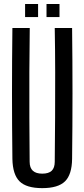

<svg xmlns="http://www.w3.org/2000/svg" viewBox="-20 -941 426 968"><path d="M193 7.5Q113 7.5 78.5 -26.8Q44 -61 42.5 -140Q40.5 -304.5 40.5 -470Q40.5 -635.5 42.5 -800H130Q128.5 -690.5 128 -576.5Q127.5 -462.5 128 -348.8Q128.5 -235 129.5 -125.5Q129.5 -95 145.5 -80.2Q161.5 -65.5 193 -65.5Q225.5 -65.5 240.8 -80.2Q256 -95 256 -125.5Q257 -235 257.8 -348.8Q258.5 -462.5 258.2 -576.5Q258 -690.5 256 -800H343.5Q345.5 -635.5 345.5 -470Q345.5 -304.5 343.5 -140Q342.5 -61 307.8 -26.8Q273 7.5 193 7.5ZM214.5 -855V-921H280V-855ZM106.5 -855V-921H172V-855Z"/></svg>

Font: Big Shoulders Display Thin SemiBold
Style: Regular
Weight: 600
Version: Version 2.002